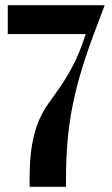

<svg xmlns="http://www.w3.org/2000/svg" viewBox="-20 -719 433 739"><path d="M94 -28Q94 -110 103.5 -163Q113 -216 129 -253.5Q145 -291 166 -320Q187 -349 211 -383.5Q235 -418 260.5 -466Q286 -514 310 -588H10V-699H383L352 -617Q318 -528 295.5 -454.5Q273 -381 259.5 -313Q246 -245 240 -176.5Q234 -108 234 -28V0H94Z"/></svg>

Font: Moniqa Black Heading
Style: Regular
Weight: 900
Designer: Rajesh Rajput
Foundry: Rajesh Rajput
Version: Version 1.000